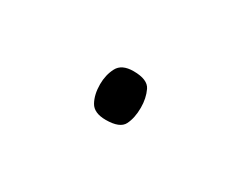

<svg xmlns="http://www.w3.org/2000/svg" viewBox="-29 -129 266 212"><g transform="rotate(30 104.0 -23.0)"><path d="M78 -23Q78 -35 83 -44.5Q88 -54 103 -54Q121 -54 125.5 -44.5Q130 -35 130 -23Q130 -10 125.5 -1Q121 8 103 8Q88 8 83 -1Q78 -10 78 -23Z"/></g></svg>

Font: Noto Sans Bengali Thin
Style: Regular
Weight: 100
Designer: Jelle Bosma - Monotype Design Team
Foundry: Monotype Imaging Inc.
Version: Version 2.003; ttfautohint (v1.8.4.7-5d5b)